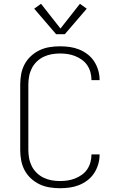

<svg xmlns="http://www.w3.org/2000/svg" viewBox="-20 -988 640 1016"><path d="M297 8Q270 8 242 3.5Q214 -1 189 -13Q164 -25 143.5 -44Q123 -63 110 -87.5Q97 -112 92 -139.5Q87 -167 87 -195V-540Q87 -568 92 -595.5Q97 -623 110 -647.5Q123 -672 143.5 -691Q164 -710 189 -722Q214 -734 242 -738.5Q270 -743 297 -743Q323 -743 348.5 -739.5Q374 -736 398 -726.5Q422 -717 443 -701Q464 -685 478 -663.5Q492 -642 499.5 -617Q507 -592 507 -566Q507 -566 507 -565Q507 -564 507 -564H464Q464 -564 464 -564.5Q464 -565 464 -566Q464 -586 458.5 -606Q453 -626 441.5 -643Q430 -660 413 -672Q396 -684 377 -691.5Q358 -699 338 -702Q318 -705 297 -705Q275 -705 253 -701Q231 -697 211 -687.5Q191 -678 174.5 -662Q158 -646 148 -626Q138 -606 134 -584Q130 -562 130 -540V-195Q130 -173 134 -151Q138 -129 148 -109Q158 -89 174.5 -73Q191 -57 211 -47.5Q231 -38 253 -34Q275 -30 297 -30Q318 -30 338 -33Q358 -36 377 -43.5Q396 -51 413 -63Q430 -75 441.5 -92Q453 -109 458.5 -129Q464 -149 464 -169Q464 -170 464 -170.5Q464 -171 464 -171H507Q507 -171 507 -170Q507 -169 507 -169Q507 -143 499.5 -118Q492 -93 478 -71.5Q464 -50 443 -34Q422 -18 398 -8.5Q374 1 348.5 4.5Q323 8 297 8ZM277 -807 161 -942 197 -968 300 -837 403 -968 439 -942 323 -807Z"/></svg>

Font: Iosevka Curly XLtEx
Style: Regular
Weight: 200
Width: 7
Monospace: yes
Designer: Belleve Invis
Foundry: Belleve Invis
Version: Version 11.1.0; ttfautohint (v1.8.3)